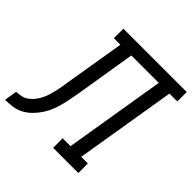

<svg xmlns="http://www.w3.org/2000/svg" viewBox="-245 -894 1054 1054"><g transform="rotate(45 281.5 -367.5)"><path d="M-56 0 -44 -74Q-25 -74 -5.5 -78.5Q14 -83 31 -95.5Q48 -108 60.5 -124.5Q73 -141 82 -159.5Q91 -178 96.5 -197Q102 -216 106.5 -235Q111 -254 114 -273.5Q117 -293 120 -312L178 -661H127V-735H619V-662H558L461 -74H512L513 0H317V-74H378L475 -662H262L206 -319Q201 -291 196 -263.5Q191 -236 184 -208.5Q177 -181 166.5 -154Q156 -127 139.5 -102Q123 -77 101.5 -55.5Q80 -34 54 -20.5Q28 -7 0 -3.5Q-28 0 -56 0Z"/></g></svg>

Font: Iosevka Plex Etoile
Style: Italic
Weight: 400
Italic angle: -9°
Designer: Belleve Invis
Foundry: Belleve Invis
Version: Version 25.1.1; ttfautohint (v1.8.4)